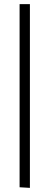

<svg xmlns="http://www.w3.org/2000/svg" viewBox="-20 -782 232 931"><path d="M75 126V-762H125V129Z"/></svg>

Font: Bahianita
Style: Regular
Weight: 400
Designer: Pablo Cosgaya & Dani Raskovsky
Foundry: Pablo Cosgaya & Dani Raskovsky
Version: Version 1.008